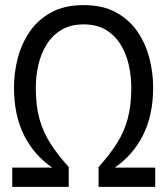

<svg xmlns="http://www.w3.org/2000/svg" viewBox="-20 -732 656 752"><path d="M28 0V-75.5H184.8Q113 -124.5 73.9 -202.7Q34.8 -280.9 34.8 -390Q34.8 -446.5 49.3 -503.2Q63.9 -560 95.9 -607.2Q128 -654.5 180.2 -683.2Q232.4 -712 307.2 -712Q382.9 -712 435 -683.2Q487.1 -654.5 519.1 -607.2Q551 -560 565.4 -503.2Q579.8 -446.5 579.8 -390Q579.8 -280.9 540.2 -202.7Q500.8 -124.5 429.5 -75.5H588V0H366V-77.8Q409.4 -125.9 437.8 -170.6Q466.2 -215.2 480.2 -267.2Q494.2 -319.1 494.2 -389Q494.2 -433.8 484.4 -477.6Q474.6 -521.4 452.6 -557.3Q430.6 -593.2 394.9 -614.9Q359.2 -636.5 307.2 -636.5Q256 -636.5 220.3 -614.9Q184.6 -593.2 162.4 -557.3Q140.2 -521.4 130.2 -477.3Q120.2 -433.2 120.2 -388Q120.2 -318.6 134.4 -266.9Q148.6 -215.2 177.2 -170.6Q205.9 -125.9 249.2 -77.8V0Z"/></svg>

Font: Overpass Mono Light
Style: Regular
Weight: 300
Monospace: yes
Designer: Delve Withrington, Dave Bailey
Foundry: Delve Fonts LLC
Version: Version 4.000